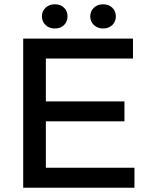

<svg xmlns="http://www.w3.org/2000/svg" viewBox="-20 -881 695 901"><path d="M88.9 0V-700H604V-606.2H195.2V-405.2H564V-311.5H195.2V-93.8H611V0ZM237.3 -747.3Q210.9 -747.3 193.8 -763.6Q176.7 -780 176.7 -804.2Q176.7 -828.5 193.8 -844.7Q210.9 -860.9 237.3 -860.9Q264.5 -860.9 280.7 -844.7Q296.9 -828.5 296.9 -804.2Q296.9 -780 280.7 -763.6Q264.5 -747.3 237.3 -747.3ZM464.1 -747.3Q437.6 -747.3 420.6 -763.6Q403.5 -780 403.5 -804.2Q403.5 -828.5 420.6 -844.7Q437.6 -860.9 464.1 -860.9Q490.5 -860.9 507.1 -844.7Q523.7 -828.5 523.7 -804.2Q523.7 -780 507.1 -763.6Q490.5 -747.3 464.1 -747.3Z"/></svg>

Font: REM Medium
Style: Regular
Weight: 500
Designer: Octavio Pardo
Foundry: Ashler Design
Version: Version 1.005;gftools[0.9.28]